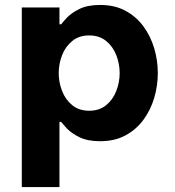

<svg xmlns="http://www.w3.org/2000/svg" viewBox="-20 -560 708 775"><path d="M68 195V-530H220V-462H227Q232 -469 249.5 -488Q267 -507 300 -523.5Q333 -540 384 -540Q443 -540 486.5 -516.5Q530 -493 559 -453.5Q588 -414 602.5 -365Q617 -316 617 -265Q617 -214 602.5 -165Q588 -116 559 -76.5Q530 -37 486.5 -13.5Q443 10 384 10Q333 10 300 -6.5Q267 -23 249.5 -42Q232 -61 227 -68H220V195ZM217 -265Q217 -228 230.5 -193Q244 -158 271.5 -135.5Q299 -113 340 -113Q381 -113 408.5 -135.5Q436 -158 449.5 -193Q463 -228 463 -265Q463 -302 449.5 -337Q436 -372 408.5 -394.5Q381 -417 340 -417Q299 -417 271.5 -394.5Q244 -372 230.5 -337Q217 -302 217 -265Z"/></svg>

Font: Be Vietnam Pro
Style: Bold
Weight: 700
Designer: Lam Bao, Tony Le, Vietanh Nguyen
Foundry: Yellow Type Foundry
Version: Version 1.002; ttfautohint (v1.8.3)